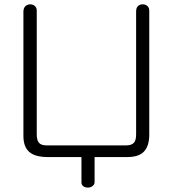

<svg xmlns="http://www.w3.org/2000/svg" viewBox="-20 -723 790 885"><path d="M201.2 1H355.5V118.2Q355.5 128.9 364.3 135.7Q373 141.6 385.7 141.6Q397.5 141.6 406.2 134.8Q416 127.9 416 116.2V1H565.4Q619.1 1 642.6 -23.4Q668 -48.8 668 -102.5V-673.8Q668 -688.5 658.2 -696.3Q649.4 -703.1 637.7 -703.1Q625 -703.1 616.2 -695.3Q607.4 -686.5 607.4 -670.9V-103.5Q607.4 -75.2 596.7 -64.5Q585.9 -52.7 559.6 -52.7H196.3Q168.9 -52.7 159.2 -65.4Q149.4 -77.1 149.4 -103.5V-673.8Q149.4 -688.5 139.6 -696.3Q130.9 -703.1 118.2 -703.1Q105.5 -702.1 96.7 -694.3Q87.9 -684.6 87.9 -668.9V-96.7Q87.9 -45.9 115.2 -22.5Q141.6 1 201.2 1Z"/></svg>

Font: Gulim
Style: Regular
Weight: 400
Version: Version 2.21